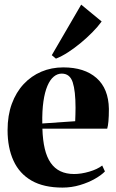

<svg xmlns="http://www.w3.org/2000/svg" viewBox="-20 -818 514 849"><path d="M256.5 11.5Q173.5 11.5 119.8 -19.2Q66 -50 39.8 -107.2Q13.5 -164.5 13.5 -242.5Q13.5 -307.5 32.2 -358.8Q51 -410 84.5 -446Q118 -482 162.8 -501Q207.5 -520 260 -520Q353.5 -520 406.8 -473Q460 -426 461.5 -336.5Q461.5 -303.5 459.5 -281.8Q457.5 -260 454 -249H167.5Q169 -198 178 -160.2Q187 -122.5 204.2 -97.8Q221.5 -73 247.2 -60.8Q273 -48.5 308 -48.5Q339 -48.5 374.8 -59Q410.5 -69.5 432 -86L444 -60Q429.5 -44.5 400.5 -27.8Q371.5 -11 334 0.2Q296.5 11.5 256.5 11.5ZM167 -272 312.5 -282Q313.5 -298 313.5 -312Q313.5 -326 314 -341.5Q314 -416 301.5 -454.2Q289 -492.5 253 -492.5Q234 -492.5 217.8 -479.2Q201.5 -466 189.8 -438.5Q178 -411 172 -369.5Q166 -328 167 -272ZM227 -559 209 -574 339 -797.5 429.5 -723Q412.5 -699.5 388.2 -675Q364 -650.5 336.5 -627.8Q309 -605 281.2 -587Q253.5 -569 228 -559Z"/></svg>

Font: Merriweather 144pt
Style: Bold
Weight: 700
Version: Version 2.100